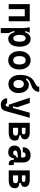

<svg xmlns="http://www.w3.org/2000/svg" viewBox="1895 -2705 1010 4840"><g transform="rotate(90 2400.0 -285.0)"><path d="M84 -530H516V0H390V-404H210V0H84Z M688 -384 668 -530H802V-517.6L758.4 -418H798.4Q818.4 -483.8 861.2 -517.9Q904 -552 960 -552Q1018 -552 1062.5 -519.5Q1107 -487 1132 -424Q1157 -361 1157 -272Q1157 -184 1132 -119.7Q1107 -55.4 1062.3 -21.7Q1017.6 12 960 12Q895 12 855.4 -27.1Q815.8 -66.2 795.4 -141H755.4L814 6V200H688ZM860 -272Q860 -219.2 870.4 -184.1Q880.8 -149 899.7 -131.5Q918.6 -114 945.2 -114Q985 -114 1008 -153.7Q1031 -193.4 1031 -272Q1031 -350 1008.3 -388Q985.6 -426 945.2 -426Q904.8 -426 882.4 -388.2Q860 -350.4 860 -272Z M1500 -426Q1448.4 -426 1421.7 -387.2Q1395 -348.4 1395 -269Q1395 -189.6 1421.7 -151.8Q1448.4 -114 1500 -114Q1551.6 -114 1578.3 -151.8Q1605 -189.6 1605 -269Q1605 -348.4 1578.3 -387.2Q1551.6 -426 1500 -426ZM1500 -552Q1563 -552 1615.5 -519.2Q1668 -486.4 1699.5 -422.4Q1731 -358.4 1731 -269Q1731 -177.6 1699.8 -114.3Q1668.6 -51 1616.1 -19.5Q1563.6 12 1500 12Q1436.4 12 1383.9 -19.5Q1331.4 -51 1300.2 -114.3Q1269 -177.6 1269 -269Q1269 -358.4 1300.5 -422.4Q1332 -486.4 1384.5 -519.2Q1437 -552 1500 -552Z M2200 -250.8Q2200 -294.4 2186.1 -324.2Q2172.2 -354 2149.4 -368Q2126.6 -382 2098.8 -382Q2070 -382 2047.3 -367.8Q2024.6 -353.6 2010.8 -324Q1997 -294.4 1997 -250.8Q1997 -207 2010.8 -176.8Q2024.6 -146.6 2047.6 -132.3Q2070.6 -118 2098.8 -118Q2126.6 -118 2149.4 -132.3Q2172.2 -146.6 2186.1 -176.6Q2200 -206.6 2200 -250.8ZM1869 -288Q1869 -365.4 1883.4 -431.5Q1897.8 -497.6 1938.8 -555.4Q1979.8 -613.2 2053.8 -652.4L2080 -666Q2116.6 -685.6 2134 -698.1Q2151.4 -710.6 2159.7 -727Q2168 -743.4 2168 -770H2294Q2294 -707 2266.7 -665.2Q2239.4 -623.4 2200 -600.6Q2160.6 -577.8 2107.4 -559.6Q2064.6 -544.4 2037.9 -531.4Q2011.2 -518.4 1989 -496Q1966.8 -473.6 1953.8 -439H1995Q2008.8 -468.8 2043.3 -488.4Q2077.8 -508 2116 -508Q2177.6 -508 2225.3 -474.7Q2273 -441.4 2299.5 -382Q2326 -322.6 2326 -246Q2326 -168.2 2295.8 -110.5Q2265.6 -52.8 2214.4 -22.4Q2163.2 8 2100 8Q2035.8 8 1983.1 -26.5Q1930.4 -61 1899.7 -127.9Q1869 -194.8 1869 -288Z M2624 78Q2638 78 2647.9 70.4Q2657.8 62.8 2661.4 47.6L2674.2 0H2620L2444 -530H2576.2L2683.4 -218.2L2662.2 -106H2702.2L2822 -530H2950L2777.4 88.4Q2760 150.2 2718.3 175.1Q2676.6 200 2617 200Q2552.4 200 2507.6 160.9Q2462.8 121.8 2458 40H2584Q2586.4 58.4 2597.2 68.2Q2608 78 2624 78Z M3076 -530H3309Q3394.2 -530 3443.1 -499.7Q3492 -469.4 3492 -403Q3492 -354.6 3462.5 -331.7Q3433 -308.8 3394 -307.8V-267.8Q3442.4 -267.8 3483.2 -244.2Q3524 -220.6 3524 -157.2Q3524 -74 3470.4 -37Q3416.8 0 3321 0H3076ZM3398 -172.8Q3398 -207 3374.9 -221.6Q3351.8 -236.2 3307 -236.2H3202V-108H3307Q3351.8 -108 3374.9 -122.5Q3398 -137 3398 -172.8ZM3366 -377.2Q3366 -401.8 3349.1 -411.9Q3332.2 -422 3295 -422H3202V-331H3295Q3331.2 -331 3348.6 -341.8Q3366 -352.6 3366 -377.2Z M4141 0H4117Q4064 0 4037 -28.3Q4010 -56.6 4010 -100V-128H3970Q3962.6 -62.4 3924.3 -25.2Q3886 12 3824 12Q3736 12 3692.5 -31.5Q3649 -75 3649 -150Q3649 -194.2 3670.8 -231.3Q3692.6 -268.4 3736.6 -290.7Q3780.6 -313 3844 -313H3950V-363Q3950 -395.6 3934.2 -410.8Q3918.4 -426 3888.6 -426Q3852.4 -426 3835.2 -407.4Q3818 -388.8 3818 -355H3692Q3692 -450.4 3748.2 -501.2Q3804.4 -552 3894 -552Q3979.2 -552 4027.6 -502.3Q4076 -452.6 4076 -355V-126H4141ZM3909 -183.8 3950 -198V-233.8L3832.8 -218.2Q3802.8 -213.8 3788 -197.4Q3773.2 -181 3775 -157.8Q3777.4 -131.2 3796.2 -119.9Q3815 -108.6 3844.4 -112.2Q3871.4 -115.2 3885.2 -133.4Q3899 -151.6 3909 -183.8Z M4276 -530H4509Q4594.2 -530 4643.1 -499.7Q4692 -469.4 4692 -403Q4692 -354.6 4662.5 -331.7Q4633 -308.8 4594 -307.8V-267.8Q4642.4 -267.8 4683.2 -244.2Q4724 -220.6 4724 -157.2Q4724 -74 4670.4 -37Q4616.8 0 4521 0H4276ZM4598 -172.8Q4598 -207 4574.9 -221.6Q4551.8 -236.2 4507 -236.2H4402V-108H4507Q4551.8 -108 4574.9 -122.5Q4598 -137 4598 -172.8ZM4566 -377.2Q4566 -401.8 4549.1 -411.9Q4532.2 -422 4495 -422H4402V-331H4495Q4531.2 -331 4548.6 -341.8Q4566 -352.6 4566 -377.2Z"/></g></svg>

Font: Fliege Mono Thin
Style: Regular
Weight: 100
Version: Version 0.020;Glyphs 3.3 (3306)